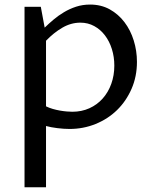

<svg xmlns="http://www.w3.org/2000/svg" viewBox="-20 -547 665 829"><path d="M178.7 -87.9Q192.4 -81.1 207.8 -76.7Q223.1 -72.3 238.5 -69.6Q253.9 -66.9 268.1 -65.7Q282.2 -64.5 292.5 -64.5Q332.5 -64.5 366 -79.6Q399.4 -94.7 423.3 -121.6Q447.3 -148.4 460.4 -184.8Q473.6 -221.2 473.6 -263.7Q473.6 -301.3 463.1 -335Q452.6 -368.7 433.3 -394Q414.1 -419.4 387 -434.3Q359.9 -449.2 327.1 -449.2Q286.6 -449.2 249.3 -427.5Q211.9 -405.8 178.7 -371.1ZM172.9 -427.7Q189.9 -444.3 210.7 -461.9Q231.4 -479.5 255.9 -494.1Q280.3 -508.8 308.6 -518.1Q336.9 -527.3 369.1 -527.3Q416.5 -527.3 453.9 -506.6Q491.2 -485.8 517.3 -451.4Q543.5 -417 557.4 -372.3Q571.3 -327.6 571.3 -279.8Q571.3 -216.8 548.1 -163.6Q524.9 -110.4 485.4 -71.8Q445.8 -33.2 392.8 -11.7Q339.8 9.8 280.3 9.8Q255.9 9.8 228 6.3Q200.2 2.9 178.7 -2.9V261.7H85.9V-517.6H156.2Z"/></svg>

Font: Proza Libre
Style: Regular
Weight: 400
Designer: Jasper de Waard
Foundry: Jasper de Waard
Version: Version 1.000; ttfautohint (v1.4.1.8-43bc)